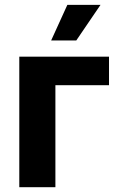

<svg xmlns="http://www.w3.org/2000/svg" viewBox="-20 -783 504 803"><path d="M435.9 -545.9V-426.8H211.7V0H60.7V-545.9ZM193.9 -613.7 261.7 -762.7H400.4L299 -613.7Z"/></svg>

Font: GitLab Sans
Style: Regular
Weight: 400
Designer: Rasmus Andersson
Foundry: Modifications by GitLab B.V., manufactured by rsms
Version: Version 4.000;git-c8fb6b7